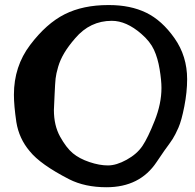

<svg xmlns="http://www.w3.org/2000/svg" viewBox="-20 -746 787 774"><path d="M419.9 -725.6Q505.9 -725.6 569.3 -694.8Q632.8 -664.1 683.6 -591.8Q734.4 -519.5 734.4 -426.8Q734.4 -375 723.1 -317.4Q711.9 -259.8 699.2 -231Q686.5 -202.1 675.8 -185.5Q665 -168.9 642.6 -138.7L611.3 -92.8Q543.9 8.8 409.2 8.8Q322.3 8.8 258.8 -23.4Q142.6 -83 99.6 -136.7Q56.6 -187.5 45.9 -253.9Q36.1 -320.3 36.1 -364.3Q36.1 -478.5 101.6 -564.9Q167 -651.4 240.7 -688.5Q314.5 -725.6 416 -725.6ZM200.2 -367.2 197.3 -302.7Q197.3 -240.2 222.2 -195.3Q247.1 -150.4 273.4 -128.4Q299.8 -106.4 340.3 -92.8Q380.9 -79.1 415 -79.1Q449.2 -79.1 490.7 -102.1Q532.2 -125 554.2 -157.7Q576.2 -190.4 603.5 -259.3Q630.9 -328.1 630.9 -391.6Q630.9 -421.9 623.5 -466.8Q616.2 -511.7 600.6 -545.4Q585 -579.1 549.8 -609.4Q489.3 -662.1 430.7 -662.1Q342.8 -662.1 283.2 -591.8Q255.9 -560.5 239.3 -532.7Q222.7 -504.9 214.4 -476.6Q206.1 -448.2 204.1 -429.2Q202.1 -410.2 200.2 -367.2Z"/></svg>

Font: Essays1743
Style: Medium
Weight: 500
Designer: Based on the typeface in a 1743 English translation of the essays of Montaigne.  PostScript/TrueType font designed by Jo
Version: Version 002.100